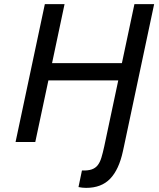

<svg xmlns="http://www.w3.org/2000/svg" viewBox="-20 -682 762 922"><path d="M575.2 21.5 570.3 43.9Q551.3 132.3 509 176.3Q466.8 220.2 393.6 220.2Q383.8 220.2 375.2 219.2Q366.7 218.3 356.9 216.3L373.5 136.7Q402.3 137.7 420.2 131.6Q438 125.5 449 111.6Q460 97.7 466.8 75.4Q473.6 53.2 480.5 21.5L547.9 -295.9H212.4L149.4 0H54.7L195.3 -662.1H290L230 -378.9H565.4L625.5 -662.1H720.2Z"/></svg>

Font: PT Astra Sans
Style: Italic
Weight: 400
Italic angle: -16°
Designer: A.Korolkova, I. Chaeva
Foundry: ParaType Ltd
Version: Version 1.001; ttfautohint (v1.6)